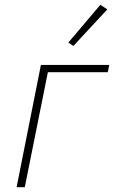

<svg xmlns="http://www.w3.org/2000/svg" viewBox="-20 -778 474 798"><path d="M49 0 150 -508H434L428 -478H179L83 0ZM426 -739 285 -587 264 -601 397 -758Z"/></svg>

Font: IBM Plex Sans ExtraLight
Style: Italic
Weight: 250
Italic angle: -11.31°
Designer: Mike Abbink, Paul van der Laan, Pieter van Rosmalen
Foundry: Bold Monday
Version: Version 3.201